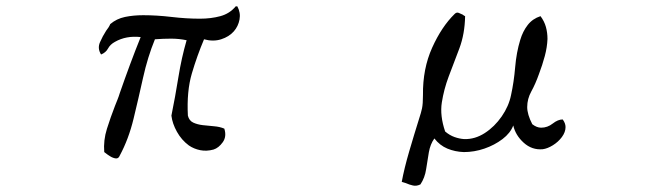

<svg xmlns="http://www.w3.org/2000/svg" viewBox="-20 -518 2040 606"><path d="M729 -498Q740 -478 736 -456.5Q732 -435 718 -419Q703 -402 678 -394Q653 -386 624 -394Q602 -342 585.5 -286Q569 -230 573 -153Q577 -137 590 -131Q603 -125 620 -123Q637 -121 655.5 -119.5Q674 -118 688 -112Q696 -87 683 -69Q670 -51 654 -46Q632 -40 612 -44Q592 -48 576 -59Q553 -76 538.5 -102Q524 -128 521 -153Q533 -212 543 -274Q553 -336 569 -391Q545 -396 520 -396Q495 -396 469 -394Q446 -338 431.5 -272.5Q417 -207 401.5 -143Q386 -79 358 -27Q354 -17 345.5 -18Q337 -19 328 -24.5Q319 -30 313 -35Q310 -37 309 -38Q306 -75 317.5 -111.5Q329 -148 343 -184Q347 -194 351 -204Q355 -214 358 -224Q374 -270 390.5 -314.5Q407 -359 424 -401Q378 -406 343 -386Q328 -378 321 -365Q314 -352 299 -346Q287 -365 295.5 -384.5Q304 -404 315 -421Q319 -426 322.5 -431.5Q326 -437 328 -442Q348 -459 374.5 -464.5Q401 -470 432 -470Q475 -470 521.5 -464.5Q568 -459 611 -459Q646 -459 675.5 -467Q705 -475 724 -498Z M1765 -117Q1765 -101 1753.5 -85.5Q1742 -70 1725 -59.5Q1708 -49 1693 -47Q1659 -44 1633 -67.5Q1607 -91 1600 -122Q1591 -98 1566 -79Q1541 -60 1509 -49Q1477 -38 1444 -38Q1416 -39 1392 -49Q1368 -59 1351 -81Q1338 -63 1333.5 -37Q1329 -11 1325 16Q1321 43 1307 64Q1295 70 1283.5 67.5Q1272 65 1261 60Q1258 59 1254.5 58Q1251 57 1248 56Q1256 13 1271.5 -40Q1287 -93 1303 -144Q1309 -162 1312 -176Q1315 -190 1315 -218Q1314 -301 1344 -367.5Q1374 -434 1415 -474Q1421 -480 1427.5 -477.5Q1434 -475 1440 -472Q1445 -468 1448 -467Q1447 -411 1430 -365.5Q1413 -320 1396 -276Q1381 -236 1374.5 -194.5Q1368 -153 1385 -103Q1399 -91 1414.5 -85.5Q1430 -80 1445 -79Q1479 -78 1510 -98Q1541 -118 1563.5 -150.5Q1586 -183 1593 -218Q1602 -259 1606 -306Q1610 -353 1622 -392Q1630 -419 1645.5 -439Q1661 -459 1686 -467Q1698 -451 1703 -433Q1708 -415 1708 -395Q1707 -369 1699.5 -341Q1692 -313 1681 -284Q1670 -253 1657 -229.5Q1644 -206 1644 -180Q1644 -157 1660 -126Q1674 -115 1688 -115Q1708 -115 1724.5 -128Q1741 -141 1756 -141Q1765 -129 1765 -117Z"/></svg>

Font: Yuji Mai
Style: Regular
Weight: 400
Designer: Kataoka Yuji
Foundry: Kinuta Font Factory
Version: Version 3.002